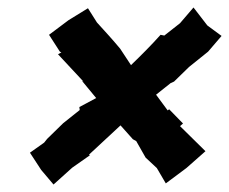

<svg xmlns="http://www.w3.org/2000/svg" viewBox="-20 -590 612 513"><path d="M60 -182 90 -136 123 -97 173 -142 220 -175 218 -177 302 -255 335 -218 344 -213 369 -169 399 -141 423 -100 478 -141 529 -186 461 -253 469 -260 432 -298 428 -295 397 -337 436 -368 445 -372 485 -411 536 -452 572 -494 534 -522 497 -570 461 -528 419 -495 409 -497C384 -469 357 -442 330 -416L301 -460C281 -484 260 -507 239 -530L215 -568L163 -536L111 -497L140 -452L144 -450L135 -445L203 -372L199 -374L237 -328L192 -304L193 -296L149 -261L106 -219L98 -209Z"/></svg>

Font: Asimov Print
Style: DIt
Weight: 250
Width: 0
Designer: Google
Version: Version 2.000980: 2014